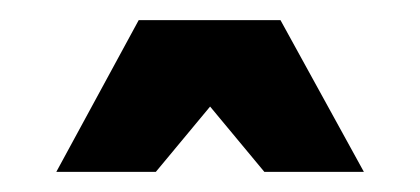

<svg xmlns="http://www.w3.org/2000/svg" viewBox="-20 -810 418 191"><path d="M342 -639 259 -790H118L36 -639H135L189 -704L243 -639Z"/></svg>

Font: GradeGX
Style: Regular
Weight: 100
Width: 1
Designer: Adam Twardoch
Foundry: Adam Twardoch
Version: Version 2.002; DEVELOPMENT